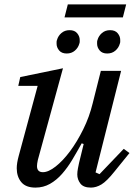

<svg xmlns="http://www.w3.org/2000/svg" viewBox="-20 -840 619 872"><path d="M141 12Q97 12 76.5 -13Q56 -38 56 -76Q56 -99 65 -132L151 -450H63L72 -490L266 -530L152 -114Q150 -105 149 -98Q148 -91 148 -86Q148 -58 175 -58Q200 -58 233 -84Q266 -110 298 -153Q330 -196 358 -252.5Q386 -309 401 -371L438 -518H530L414 -57L432 -49L542 -164L568 -145L500 -61Q465 -17 441 -2.5Q417 12 393 12Q359 12 345 -6.5Q331 -25 331 -48Q331 -60 334 -75.5Q337 -91 339 -100L360 -186L351 -189Q330 -151 308.5 -115Q287 -79 262 -50.5Q237 -22 207 -5Q177 12 141 12ZM283 -597Q260 -597 248.5 -611Q237 -625 237 -641Q237 -646 237 -650Q237 -654 239 -659Q244 -677 259 -690Q274 -703 296 -703Q319 -703 330.5 -689Q342 -675 342 -659Q342 -654 342 -650Q342 -646 340 -641Q335 -623 320 -610Q305 -597 283 -597ZM467 -597Q444 -597 432.5 -611Q421 -625 421 -641Q421 -646 421 -650Q421 -654 423 -659Q428 -677 443 -690Q458 -703 480 -703Q503 -703 514.5 -689Q526 -675 526 -659Q526 -654 526 -650Q526 -646 524 -641Q519 -623 504 -610Q489 -597 467 -597ZM288 -820H553L538 -761H273Z"/></svg>

Font: IBM Plex Serif Text
Style: Italic
Weight: 450
Italic angle: -14°
Designer: Mike Abbink, Paul van der Laan, Pieter van Rosmalen
Foundry: Bold Monday
Version: Version 3.001